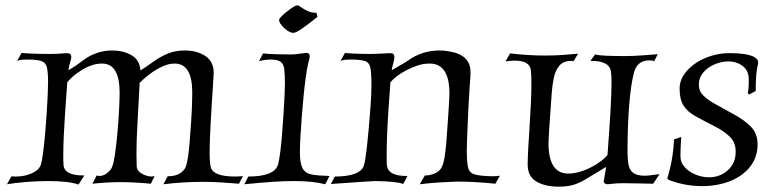

<svg xmlns="http://www.w3.org/2000/svg" viewBox="-20 -682 2897 719"><path d="M274 9Q254 2 224 -1Q194 -4 161 -4Q119 -4 77 -0.5Q35 3 6 8L23 -22Q28 -21 32.5 -21Q37 -21 41 -21Q72 -21 99 -33Q126 -45 133 -65Q137 -78 141 -108Q145 -138 148.5 -175.5Q152 -213 154.5 -252Q157 -291 158.5 -323Q160 -355 160 -372Q160 -410 156 -428.5Q152 -447 136 -453Q120 -459 83 -459Q70 -459 60.5 -458Q51 -457 44 -454L61 -484Q64 -483 94.5 -481.5Q125 -480 168 -480Q191 -480 209 -481.5Q227 -483 231 -483Q247 -483 247 -468Q247 -463 242.5 -448Q238 -433 236 -419Q263 -434 291 -456Q341 -493 400 -493Q441 -493 472 -475.5Q503 -458 506 -418Q531 -434 555 -451.5Q579 -469 607.5 -481Q636 -493 672 -493Q720 -493 751.5 -470.5Q783 -448 780 -401Q772 -281 768.5 -214.5Q765 -148 765 -113Q765 -74 769 -57Q777 -21 860 -21Q868 -21 877.5 -21.5Q887 -22 890 -23L875 6Q840 3 806.5 1Q773 -1 739 -1Q667 -1 592 8L608 -22Q637 -22 653.5 -32.5Q670 -43 676 -58Q680 -68 684 -94Q688 -120 690.5 -154Q693 -188 695.5 -223Q698 -258 699 -288Q700 -318 700 -335Q700 -444 634 -444Q612 -444 588 -433Q564 -422 542 -405.5Q520 -389 503 -372Q499 -290 495 -224.5Q491 -159 491 -101Q491 -90 491.5 -79Q492 -68 492 -57Q494 -41 512.5 -31Q531 -21 547 -21Q553 -21 559 -23L545 6Q482 0 432 0Q383 0 326 6L342 -25Q348 -23 352 -23Q368 -23 382.5 -35Q397 -47 400 -58Q406 -72 411 -107.5Q416 -143 420 -187.5Q424 -232 426 -272.5Q428 -313 428 -335Q428 -444 362 -444Q327 -444 290 -422Q253 -400 232 -374Q231 -358 228.5 -326.5Q226 -295 223.5 -256Q221 -217 219 -177Q217 -137 217 -103Q217 -92 217 -82Q217 -72 218 -63Q222 -24 296 -25Z M1078 -559Q1064 -559 1043 -578Q1025 -596 1025 -607Q1026 -617 1060 -643Q1085 -662 1093 -662Q1098 -662 1107.5 -655Q1117 -648 1131.5 -641Q1146 -634 1165 -634L1169 -619Q1153 -606 1134.5 -592Q1116 -578 1101 -568.5Q1086 -559 1078 -559ZM895 8 910 -21Q1007 -21 1021 -65Q1025 -79 1029 -109Q1033 -139 1036 -176.5Q1039 -214 1041.5 -252Q1044 -290 1045.5 -321.5Q1047 -353 1047 -369Q1047 -404 1044.5 -423.5Q1042 -443 1030.5 -451Q1019 -459 993 -459Q974 -459 950 -453L965 -482Q982 -480 1009.5 -479Q1037 -478 1070 -478Q1084 -478 1103 -481Q1122 -484 1126 -484Q1140 -484 1140 -472Q1140 -467 1138 -460Q1136 -453 1134 -444Q1130 -428 1125.5 -396Q1121 -364 1117 -324Q1113 -284 1110 -243.5Q1107 -203 1105 -168.5Q1103 -134 1103 -113Q1103 -71 1113 -52Q1123 -33 1147.5 -28.5Q1172 -24 1214 -23L1198 8Q1174 2 1146 -1Q1118 -4 1081 -4Q1043 -4 1000 -1Q957 2 895 8Z M1552 8 1571 -25Q1588 -24 1608 -32.5Q1628 -41 1635 -58Q1641 -70 1644.5 -91Q1648 -112 1651 -143Q1656 -211 1658.5 -249Q1661 -287 1662 -305Q1663 -323 1663 -332Q1663 -444 1589 -444Q1565 -444 1544.5 -437Q1524 -430 1504 -420Q1463 -399 1442 -374L1435 -275Q1431 -217 1429.5 -174Q1428 -131 1428 -102Q1428 -89 1428 -79.5Q1428 -70 1429 -63Q1433 -22 1506 -23L1490 7Q1466 -3 1384 -4Q1376 -4 1334.5 -1Q1293 2 1219 7L1234 -21Q1330 -21 1343 -63Q1348 -80 1354 -132Q1360 -184 1367 -276Q1369 -302 1370 -324.5Q1371 -347 1371 -366Q1371 -408 1367 -428Q1363 -448 1346.5 -453.5Q1330 -459 1293 -459Q1281 -459 1272 -458Q1263 -457 1255 -454L1272 -484Q1275 -483 1301.5 -481.5Q1328 -480 1365 -480Q1388 -480 1409.5 -481.5Q1431 -483 1442 -483Q1457 -483 1457 -468Q1457 -460 1452 -442.5Q1447 -425 1447 -419Q1465 -430 1480.5 -438.5Q1496 -447 1509 -456Q1561 -493 1626 -493Q1644 -493 1659 -490Q1742 -478 1742 -412Q1742 -395 1740 -373Q1738 -351 1737 -325Q1736 -315 1734.5 -285.5Q1733 -256 1731.5 -220.5Q1730 -185 1729 -157Q1728 -129 1728 -121Q1728 -77 1732.5 -56Q1737 -35 1757 -29Q1777 -23 1821 -22Q1842 -22 1852 -24L1835 6Q1797 2 1761 0Q1725 -2 1691 -2Q1663 -1 1628 1Q1593 3 1552 8Z M2072 17Q2022 17 1989 -2Q1956 -21 1956 -66Q1956 -87 1958 -124Q1960 -161 1963 -205.5Q1966 -250 1968 -293.5Q1970 -337 1970 -372Q1970 -386 1969.5 -398Q1969 -410 1968 -419Q1964 -455 1907 -455Q1898 -455 1888.5 -454Q1879 -453 1873 -452L1890 -482Q1924 -478 1957 -476Q1990 -474 2022 -474Q2054 -474 2084.5 -476Q2115 -478 2145 -481L2128 -453Q2126 -453 2123.5 -453.5Q2121 -454 2119 -454Q2090 -454 2075 -436.5Q2060 -419 2054 -391Q2048 -363 2046 -332Q2041 -264 2038.5 -226Q2036 -188 2035 -171Q2034 -154 2034 -146Q2034 -32 2108 -32Q2134 -32 2163 -42.5Q2192 -53 2217.5 -69.5Q2243 -86 2255 -102Q2263 -209 2266.5 -272.5Q2270 -336 2270 -372Q2270 -385 2269.5 -395Q2269 -405 2268 -413Q2263 -455 2191 -454L2209 -479Q2212 -476 2231.5 -474.5Q2251 -473 2276 -472.5Q2301 -472 2319 -472Q2354 -472 2391 -475Q2428 -478 2443 -479L2430 -453Q2421 -456 2413 -456Q2367 -456 2355 -413Q2349 -393 2344 -359.5Q2339 -326 2336 -286Q2333 -246 2331.5 -205.5Q2330 -165 2330 -132Q2330 -119 2330 -107.5Q2330 -96 2331 -86Q2333 -51 2348 -37.5Q2363 -24 2393 -24Q2405 -24 2419.5 -26Q2434 -28 2450 -30L2426 6Q2411 6 2380.5 5Q2350 4 2314 4Q2292 4 2275 6Q2258 8 2256 8Q2249 8 2244.5 4.5Q2240 1 2241 -5Q2244 -21 2246.5 -36Q2249 -51 2250 -57Q2206 -31 2179.5 -14.5Q2153 2 2130 9.5Q2107 17 2072 17Z M2609 15Q2549 15 2490 -6Q2475 -11 2481 -21Q2492 -59 2497.5 -93.5Q2503 -128 2504 -160L2531 -169Q2528 -118 2528 -98Q2528 -73 2545 -55Q2562 -37 2586.5 -27.5Q2611 -18 2635 -18Q2676 -18 2705.5 -44.5Q2735 -71 2735 -114Q2735 -149 2712.5 -170.5Q2690 -192 2658 -208Q2615 -230 2585 -246.5Q2555 -263 2540 -286Q2525 -309 2525 -350Q2525 -386 2552 -416.5Q2579 -447 2622 -465Q2665 -483 2713 -483H2714Q2773 -483 2802 -470Q2810 -466 2814.5 -460.5Q2819 -455 2819 -446V-443Q2814 -426 2812 -401Q2810 -376 2810 -341L2785 -328L2780 -334Q2781 -336 2782.5 -347Q2784 -358 2784 -383Q2784 -418 2761 -435Q2738 -452 2708 -452Q2682 -452 2656 -441Q2630 -430 2613.5 -410.5Q2597 -391 2597 -365Q2597 -341 2614 -324Q2631 -307 2660 -291.5Q2689 -276 2726 -255Q2767 -233 2792 -207.5Q2817 -182 2817 -142Q2817 -92 2788 -56.5Q2759 -21 2712 -3Q2665 15 2609 15Z"/></svg>

Font: Luxurious Roman
Style: Regular
Weight: 400
Designer: Robert E. Leuschke
Foundry: Robert E. Leuschke
Version: Version 1.010; ttfautohint (v1.8.3)